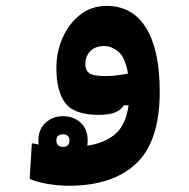

<svg xmlns="http://www.w3.org/2000/svg" viewBox="-20 -375 626 635"><path d="M208 239.3Q173.3 239.3 138.4 233.4Q103.5 227.5 78.1 216.8L85.4 98.6Q97.7 101.1 107.9 103Q106.9 96.7 106.9 89.8Q106.9 53.2 130.4 31.2Q153.8 9.3 188 9.3Q222.7 9.3 246.3 30.3Q270 51.3 270 89.8Q270 98.6 268.6 106.9Q326.7 98.1 361.6 67.9Q396.5 37.6 405.3 -26.9H389.6Q381.3 -12.2 361.8 -3.7Q342.3 4.9 307.1 4.9Q225.6 4.9 196 -34.2Q166.5 -73.2 166.5 -149.9Q166.5 -204.1 187.5 -251Q208.5 -297.9 245.8 -326.7Q283.2 -355.5 332 -355.5Q418.5 -355.5 463.4 -282.2Q508.3 -209 508.3 -71.8Q508.3 92.3 430.4 165.8Q352.5 239.3 208 239.3ZM403.3 -131.8Q394 -185.5 371.6 -204.1Q349.1 -222.7 324.7 -222.7Q294.9 -222.7 278.6 -205.8Q262.2 -189 262.2 -163.1Q262.2 -143.6 274.4 -133.5Q286.6 -123.5 328.6 -123.5Q349.1 -123.5 366.7 -125.7Q384.3 -127.9 403.3 -131.8ZM188 110.8Q209.5 110.8 209.5 89.8Q209.5 69.3 188.5 69.3Q166.5 69.3 166.5 89.8Q166.5 100.6 172.9 105.7Q179.2 110.8 188 110.8Z"/></svg>

Font: CaskaydiaMono NF
Style: Bold
Weight: 700
Designer: Aaron Bell
Foundry: Saja Typeworks
Version: Version 2111.001; ttfautohint (v1.8.4);Nerd Fonts 3.1.1